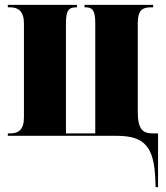

<svg xmlns="http://www.w3.org/2000/svg" viewBox="-20 -556 679 786"><path d="M616 182 617 210H627V-10H604C566 -10 544 -25 544 -98V-461C544 -514 563 -526 597 -526H607V-536H326V-526H330C358 -526 370 -514 370 -461V-10H250V-461C250 -514 262 -526 292 -526H295V-536H12V-526H22C55 -526 78 -509 78 -461V-75C78 -24 55 -10 22 -10H12V0H457C572 0 611 44 616 182Z"/></svg>

Font: Noto Serif Display Condensed Black
Style: Regular
Weight: 900
Width: 3
Designer: Monotype Design Team
Foundry: Monotype Imaging Inc.
Version: Version 2.009